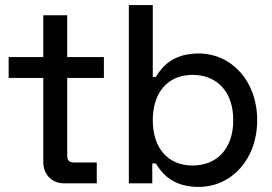

<svg xmlns="http://www.w3.org/2000/svg" viewBox="-20 -720 1068 754"><path d="M14 -496V-414H150V-84C150 -34 184 0 232 0H360V-82H270C252 -82 244 -90 244 -110V-414H388V-496H244V-660H150V-496Z M486 -700V0H578V-78H592C619 -33 664 14 760 14C889 14 990 -94 990 -248C990 -402 889 -510 760 -510C664 -510 619 -463 592 -418H580V-700ZM736 -426C830 -426 896 -362 896 -248C896 -134 830 -70 736 -70C640 -70 580 -138 580 -248C580 -358 640 -426 736 -426Z"/></svg>

Font: Space Text Medium
Style: Regular
Weight: 500
Designer: Florian Karsten (Space Text), Colophon Foundry (Space Mono)
Foundry: Florian Karsten
Version: Version 1.003;PS 001.003;hotconv 1.0.88;makeotf.lib2.5.64775